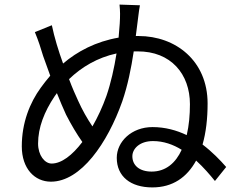

<svg xmlns="http://www.w3.org/2000/svg" viewBox="-20 -803 1040 837"><path d="M488 -570C478 -507 463 -440 444 -385C427 -337 406 -292 383 -252C360 -286 339 -323 321 -363C310 -387 295 -420 281 -458C336 -511 405 -552 488 -570ZM206 -693 132 -663C149 -622 157 -595 168 -559L199 -473C184 -455 170 -438 158 -421C110 -355 75 -268 75 -165C75 -68 131 -11 202 -11C333 -11 449 -180 513 -361C537 -431 552 -506 563 -579H579C726 -580 808 -479 808 -349C808 -302 804 -256 794 -214C750 -235 700 -249 645 -249C553 -249 489 -185 489 -115C489 -34 549 14 644 14C733 14 795 -30 835 -103C868 -73 896 -40 917 -14L966 -75C940 -105 905 -141 863 -173C878 -225 885 -286 885 -352C885 -538 746 -646 584 -646H572L579 -701C582 -721 585 -755 590 -780L501 -783C504 -754 504 -734 502 -700L497 -639C398 -622 317 -579 255 -526C235 -581 217 -640 206 -693ZM772 -150C746 -93 703 -55 641 -55C588 -55 557 -82 557 -122C557 -154 588 -188 647 -188C693 -188 735 -173 772 -150ZM339 -184C295 -126 248 -90 205 -90C175 -90 146 -126 146 -177C146 -247 173 -316 218 -383L228 -397C242 -362 256 -329 268 -303C290 -260 315 -218 339 -184Z"/></svg>

Font: Noto Sans HK
Style: Regular
Weight: 400
Designer: Ryoko NISHIZUKA 西塚涼子 (kana, bopomofo & ideographs); Paul D. Hunt (Latin, Greek & Cyrillic); Sandoll Communications 산돌커뮤니
Foundry: Adobe
Version: Version 2.004;hotconv 1.0.118;makeotfexe 2.5.65603